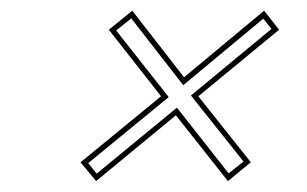

<svg xmlns="http://www.w3.org/2000/svg" viewBox="-20 -408 567 355"><path d="M346.7 -230 443.8 -107.9 401.4 -73.2 305.2 -194.8 157.7 -73.2 128.9 -107.9 277.8 -230 181.2 -353 224.6 -388.2 320.3 -265.1 468.3 -388.2 496.1 -353ZM333 -231.4 481.9 -354.5 466.8 -373.5 318.8 -250.5 222.7 -374 194.8 -351.6 292 -228.5 143.1 -106.4 158.7 -86.9 307.1 -209 402.8 -87.4 430.2 -109.4Z"/></svg>

Font: Linux Biolinum Outline O
Style: Italic
Weight: 400
Italic angle: -12°
Designer: Philipp H. Poll
Foundry: Philipp H. Poll
Version: Version 0.6.2